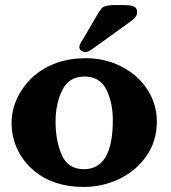

<svg xmlns="http://www.w3.org/2000/svg" viewBox="-20 -736 677 761"><path d="M427.2 -259.8Q427.2 -328.1 401.9 -380.4Q376 -432.6 315.4 -432.6Q252.9 -432.6 226.6 -378.4Q200.2 -324.2 200.2 -254.4Q200.2 -179.2 224.6 -122.1Q249 -65.4 313 -65.4Q427.2 -65.4 427.2 -259.8ZM116.2 -58.1Q72.8 -94.2 49.3 -143.6Q25.9 -192.9 25.9 -248.5Q25.9 -300.3 48.8 -348.1Q71.8 -396.5 111.8 -432.6Q194.8 -505.4 321.3 -505.4Q375.5 -505.4 425.8 -487.8Q476.1 -469.7 516.1 -436Q555.7 -401.9 578.6 -355.5Q601.6 -308.6 601.6 -253.4Q601.6 -177.7 561 -118.7Q520 -59.1 453.6 -27.3Q386.7 4.9 312.5 4.9Q192.4 4.9 116.2 -58.1ZM470.2 -715.8Q498 -715.8 510.7 -710.4Q523.4 -705.1 523.4 -688Q523.4 -678.2 519 -671.4Q514.2 -664.1 506.8 -658.2Q499 -652.3 490.7 -646L359.9 -551.8L343.8 -540.5Q338.4 -536.6 331.5 -533.2Q324.7 -529.8 318.4 -529.8Q308.6 -529.8 301.8 -535.2Q294.4 -541 294.4 -549.8Q294.4 -559.6 310.1 -582.5L362.8 -672.9Q375.5 -693.8 380.9 -700.7Q385.7 -707.5 395.5 -710.9Q404.8 -714.4 425.3 -715.8Z"/></svg>

Font: inglobal
Style: Bold
Weight: 700
Designer: Andrey Kochetov, Denis Davydov, Evgeny Yurtaev
Foundry: inglobal.ru
Version: Version 1.00 September 25, 2014, initial release